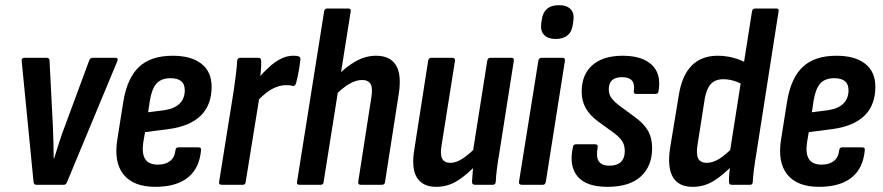

<svg xmlns="http://www.w3.org/2000/svg" viewBox="-20 -716 3422 744"><path d="M121 0Q111 0 110 -11L64 -480Q63 -492 75 -492H161Q172 -492 172 -480L185 -225Q186 -195 187 -165Q188 -135 188 -103H190Q200 -135 209.5 -165Q219 -195 231 -226L325 -480Q329 -492 338 -492H427Q439 -492 435 -480L240 -11Q236 0 228 0Z M582 8Q497 8 458.5 -40Q420 -88 435 -178L458 -323Q473 -414 519 -457Q565 -500 649 -500Q721 -500 760.5 -469Q800 -438 800 -380Q800 -309 758 -268Q716 -227 635 -216L542 -204L535 -163Q529 -120 543 -99Q557 -78 592 -78Q621 -78 639 -92Q657 -106 660 -134Q661 -145 671 -145H749Q761 -145 759 -134Q753 -64 708 -28Q663 8 582 8ZM554 -281 617 -289Q657 -295 676.5 -315Q696 -335 696 -366Q696 -390 682 -401.5Q668 -413 641 -413Q606 -413 587.5 -393.5Q569 -374 561 -328Z M839 0Q827 0 829 -11L886 -367Q891 -403 894.5 -430.5Q898 -458 899 -480Q900 -492 911 -492H982Q992 -492 992 -480Q993 -462 990.5 -437.5Q988 -413 985 -395L989 -363L932 -11Q931 0 921 0ZM973 -320 981 -413Q1000 -435 1021.5 -455Q1043 -475 1067 -487.5Q1091 -500 1116 -500Q1124 -500 1129 -499.5Q1134 -499 1138 -497Q1145 -495 1144 -485Q1142 -465 1137.5 -440Q1133 -415 1127 -393Q1123 -381 1114 -383Q1109 -385 1102.5 -385.5Q1096 -386 1088 -386Q1069 -386 1049 -378Q1029 -370 1010 -355Q991 -340 973 -320Z M1140 0Q1129 0 1131 -11L1236 -672Q1238 -683 1247 -683H1330Q1341 -683 1339 -672L1234 -11Q1233 0 1223 0ZM1378 0Q1367 0 1368 -11L1419 -339Q1425 -375 1416 -390.5Q1407 -406 1383 -406Q1360 -406 1334.5 -391.5Q1309 -377 1278 -346V-413Q1317 -455 1356.5 -477.5Q1396 -500 1437 -500Q1492 -500 1514.5 -463Q1537 -426 1525 -351L1472 -11Q1471 0 1460 0Z M1670 8Q1618 8 1595.5 -28Q1573 -64 1586 -140L1639 -480Q1641 -492 1651 -492H1733Q1745 -492 1743 -480L1691 -152Q1685 -117 1693.5 -101Q1702 -85 1725 -85Q1748 -85 1773.5 -102Q1799 -119 1828 -149V-80Q1792 -41 1754 -16.5Q1716 8 1670 8ZM1821 0Q1809 0 1809 -11Q1810 -29 1812 -53Q1814 -77 1816 -95L1812 -125L1868 -480Q1870 -492 1880 -492H1962Q1973 -492 1971 -480L1915 -124Q1909 -90 1905.5 -61.5Q1902 -33 1901 -11Q1900 0 1890 0Z M2002 0Q1990 0 1991 -11L2066 -480Q2068 -492 2078 -492H2160Q2171 -492 2169 -480L2095 -11Q2093 0 2084 0ZM2133 -565Q2104 -565 2089 -580Q2074 -595 2077 -623L2079 -637Q2086 -696 2146 -696Q2176 -696 2191 -680.5Q2206 -665 2202 -637L2200 -623Q2193 -565 2133 -565Z M2334 8Q2251 8 2217.5 -33Q2184 -74 2200 -145Q2201 -157 2212 -157H2286Q2298 -157 2296 -145Q2289 -109 2300 -91.5Q2311 -74 2342 -74Q2371 -74 2386 -88.5Q2401 -103 2401 -130Q2401 -151 2393 -165.5Q2385 -180 2364 -197L2294 -248Q2265 -270 2249.5 -297.5Q2234 -325 2234 -361Q2234 -427 2275.5 -463.5Q2317 -500 2393 -500Q2468 -500 2505.5 -465Q2543 -430 2532 -364Q2531 -352 2521 -352H2445Q2434 -352 2436 -364Q2444 -417 2391 -417Q2339 -417 2339 -370Q2339 -352 2347.5 -339Q2356 -326 2377 -309L2442 -261Q2476 -236 2491.5 -208.5Q2507 -181 2507 -142Q2507 -72 2463 -32Q2419 8 2334 8Z M2664 8Q2609 8 2587 -30.5Q2565 -69 2577 -145L2610 -345Q2622 -423 2660 -461.5Q2698 -500 2761 -500Q2792 -500 2822 -492Q2852 -484 2875 -470L2862 -386Q2822 -409 2783 -409Q2752 -409 2735 -391Q2718 -373 2711 -334L2683 -155Q2677 -119 2685.5 -102Q2694 -85 2719 -85Q2742 -85 2767 -100.5Q2792 -116 2823 -148V-80Q2782 -37 2745 -14.5Q2708 8 2664 8ZM2815 0Q2805 0 2805 -11Q2804 -29 2807 -53.5Q2810 -78 2812 -95L2808 -125L2894 -672Q2896 -683 2906 -683H2989Q2999 -683 2997 -672L2911 -122Q2905 -87 2901.5 -59Q2898 -31 2897 -12Q2897 0 2887 0Z M3154 8Q3069 8 3030.5 -40Q2992 -88 3007 -178L3030 -323Q3045 -414 3091 -457Q3137 -500 3221 -500Q3293 -500 3332.5 -469Q3372 -438 3372 -380Q3372 -309 3330 -268Q3288 -227 3207 -216L3114 -204L3107 -163Q3101 -120 3115 -99Q3129 -78 3164 -78Q3193 -78 3211 -92Q3229 -106 3232 -134Q3233 -145 3243 -145H3321Q3333 -145 3331 -134Q3325 -64 3280 -28Q3235 8 3154 8ZM3126 -281 3189 -289Q3229 -295 3248.5 -315Q3268 -335 3268 -366Q3268 -390 3254 -401.5Q3240 -413 3213 -413Q3178 -413 3159.5 -393.5Q3141 -374 3133 -328Z"/></svg>

Font: Sofia Sans Condensed
Style: Bold Italic
Weight: 700
Italic angle: -9°
Version: Version 4.100